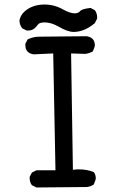

<svg xmlns="http://www.w3.org/2000/svg" viewBox="-20 -836 540 848"><path d="M141 -8 121 -18Q111 -31 111 -49V-55L121 -74L141 -84H225L215 -600L129 -596Q92 -601 92 -637V-643L102 -662Q127 -674 153.5 -674Q180 -674 362 -676Q399 -671 399 -635Q399 -630 390 -609Q374 -600 356 -598L294 -600L302 -86Q316 -88 329 -88Q364 -88 394 -76Q403 -65 403 -48Q403 -42 394 -21Q380 -12 364 -10ZM305 -695Q278 -695 236 -720Q205 -737 177 -737Q155 -737 148 -728Q141 -719 133 -711Q121 -701 104 -701H98L78 -711Q66 -727 66 -746Q70 -768 88 -785Q123 -816 177 -816Q220 -816 259 -794Q290 -777 310 -777Q325 -777 334 -787Q343 -797 380 -801L399 -791Q409 -777 409 -760V-754L399 -734Q353 -695 305 -695Z"/></svg>

Font: Xiaolai SC
Style: Regular
Weight: 400
Designer: Nozomi Seto 瀬戸のぞみ
Version: Version 3.11;December 4, 2020;FontCreator 13.0.0.2613 64-bit